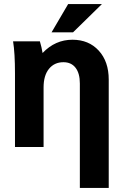

<svg xmlns="http://www.w3.org/2000/svg" viewBox="-20 -718 591 938"><path d="M43.9 -516.1H174.8Q183.6 -487.3 188 -459Q249.5 -523.9 334 -523.9Q413.6 -523.9 462.4 -470.7Q511.2 -417.5 511.2 -329.1V200.2H370.1V-310.1Q370.1 -359.9 349.1 -387Q328.1 -414.1 290 -414.1Q245.6 -414.1 219.2 -381.6Q192.9 -349.1 192.9 -291V0H53.2V-359.9Q53.2 -459 43.9 -516.1ZM313 -698.2H478L336.9 -560.1H231.9Z"/></svg>

Font: LT Superior
Style: Bold
Weight: 400
Designer: Daniel Lyons
Foundry: LyonsType
Version: Version 1.000